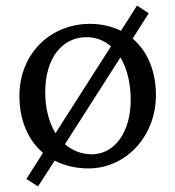

<svg xmlns="http://www.w3.org/2000/svg" viewBox="-20 -598 631 692"><path d="M299 9C435 9 542 -108 542 -255C542 -343 511 -414 458 -459L516 -550L474 -578L416 -487C383 -503 346 -512 304 -512C164 -512 50 -407 50 -252C50 -165 81 -93 135 -47L75 47L117 74L177 -19C212 -1 253 9 299 9ZM143 -266C143 -386 202 -464 292 -464C326 -464 356 -452 380 -431L180 -118C157 -156 143 -206 143 -266ZM214 -78 414 -391C438 -351 451 -299 451 -237C451 -123 394 -42 311 -42C274 -42 241 -55 214 -78Z"/></svg>

Font: TPK Tissa Web Quiz
Style: Regular
Weight: 400
Designer: Jacques Le Bailly, Suppakit Chalermlarp | Katatrad Co.,Ltd.
Foundry: Jacques Le Bailly, Cadson Demak Co.,Ltd.
Version: Version 5.000;Glyphs 3.1.2 (3151)